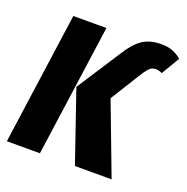

<svg xmlns="http://www.w3.org/2000/svg" viewBox="-127 -831 924 949"><g transform="rotate(20 335.0 -356.0)"><path d="M240 -370 389 -600Q428 -662 466.5 -687Q505 -712 563 -712Q599 -712 624 -702Q649 -692 670 -674L613 -578Q595 -587 580 -587Q564 -587 552.5 -578.5Q541 -570 525 -547L418 -375L560 0H367ZM106 -694H280L183 0H9Z"/></g></svg>

Font: Fira Sans Condensed ExtraBold
Style: Italic
Weight: 800
Width: 3
Italic angle: -8°
Designer: bBox Type GmbH & Carrois Corporate GbR & Edenspiekermann AG
Foundry: bBox Type GmbH & Carrois Corporate GbR & Edenspiekermann AG
Version: Version 4.301